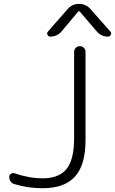

<svg xmlns="http://www.w3.org/2000/svg" viewBox="-20 -995 601 1003"><path d="M556.6 -830.1Q560.5 -825.2 560.5 -820.3Q560.5 -816.4 558.6 -813.5Q554.7 -803.7 544.9 -803.7Q508.8 -803.7 485.4 -831.1L397.5 -933.6Q392.6 -939.5 387.7 -933.6L301.8 -831.1Q278.3 -803.7 242.2 -803.7Q232.4 -803.7 228 -813.5Q223.6 -823.2 230.5 -830.1L333 -947.3Q356.4 -974.6 392.6 -974.6Q428.7 -974.6 453.1 -947.3ZM367.2 -724.6Q367.2 -736.3 376 -745.1Q384.8 -753.9 397 -753.9Q409.2 -753.9 418 -745.1Q426.8 -736.3 426.8 -724.6V-263.7Q426.8 -132.8 371.6 -72.3Q316.4 -11.7 203.1 -11.7Q125 -11.7 55.7 -33.2Q43 -36.1 35.6 -46.9Q28.3 -57.6 28.3 -70.3Q28.3 -81.1 37.1 -86.9Q45.9 -92.8 55.7 -89.8Q131.8 -63.5 203.1 -63.5Q288.1 -63.5 327.6 -112.3Q367.2 -161.1 367.2 -273.4Z"/></svg>

Font: irohamaru Light
Style: Regular
Weight: 200
Designer: [Source Han Sans]
Ryoko NISHIZUKA  (kana & ideographs); Paul D. Hunt (Latin, Greek & Cyrillic); Wenlong ZHANG  (bopomofo
Version: Version 1.01